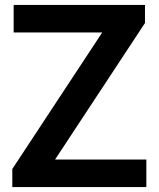

<svg xmlns="http://www.w3.org/2000/svg" viewBox="-20 -760 644 780"><path d="M30 0V-73.5L413 -655L416 -628H35.5V-740H569V-666.5L186 -85L183 -112H574.5V0Z"/></svg>

Font: Encode Sans SC Condensed Thin SemiBold
Style: Regular
Weight: 600
Version: Version 3.002